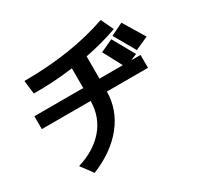

<svg xmlns="http://www.w3.org/2000/svg" viewBox="-174 -993 1271 1239"><g transform="rotate(-30 461.0 -373.5)"><path d="M192 44 127 -44Q255 -83 327.5 -167Q400 -251 402 -371H38V-467H402V-614Q253 -594 108 -596L96 -696Q448 -696 719 -791L763 -698Q648 -657 523 -633V-467H697L623 -606L716 -649L807 -487L760 -467H829V-371H523Q521 -235 434.5 -127Q348 -19 192 44ZM734 -664 826 -709 922 -550 824 -506Z"/></g></svg>

Font: 카카오 큰글씨 ExtraBold
Style: Regular
Weight: 800
Designer: Park Young-rak; Lee Sang-min; Kim Jung-jin; Min Bon; Park Min-gyu;
Foundry: Kakao Corporation
Version: Version 2.003